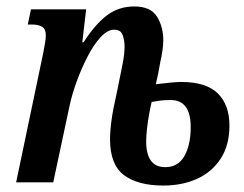

<svg xmlns="http://www.w3.org/2000/svg" viewBox="-20 -565 756 595"><path d="M486 10Q407 10 364 -22.5Q321 -55 321 -133Q321 -159 325.5 -192Q330 -225 342 -278Q352 -328 357.5 -354.5Q363 -381 364.5 -395Q366 -409 366 -422Q366 -440 360 -456.5Q354 -473 334 -473Q313 -473 291.5 -449.5Q270 -426 251 -389Q232 -352 217.5 -312Q203 -272 196 -239L145 0H30L114 -401Q117 -417 119.5 -431Q122 -445 122 -456Q122 -475 110.5 -482Q99 -489 79 -489H66L76 -536H247L235 -434H239Q275 -490 311.5 -517.5Q348 -545 396 -545Q447 -545 466.5 -513.5Q486 -482 486 -440Q486 -426 483.5 -408.5Q481 -391 477 -374Q474 -356 470.5 -338.5Q467 -321 463 -304Q488 -307 508.5 -309Q529 -311 542 -311Q619 -311 655 -275.5Q691 -240 691 -176Q691 -115 664 -73.5Q637 -32 591 -11Q545 10 486 10ZM492 -47Q532 -47 551.5 -81.5Q571 -116 571 -171Q571 -255 509 -255Q488 -255 474.5 -253Q461 -251 450 -249Q446 -233 442 -210.5Q438 -188 435.5 -165.5Q433 -143 433 -127Q433 -47 492 -47Z"/></svg>

Font: Noto Serif ExtraCondensed SemiBold
Style: Italic
Weight: 600
Width: 2
Italic angle: -12°
Designer: Monotype Design Team
Foundry: Monotype Imaging Inc.
Version: Version 2.013